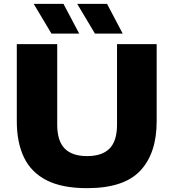

<svg xmlns="http://www.w3.org/2000/svg" viewBox="-20 -970 904 1000"><path d="M433.5 10Q303.5 10 223 -31Q142.5 -72 105 -149.8Q67.5 -227.5 67.5 -338.5V-740H278V-321Q278 -236 316.8 -196.5Q355.5 -157 433.5 -157Q512 -157 550.8 -196.5Q589.5 -236 589.5 -321V-740H796V-338.5Q796 -172 710.8 -81Q625.5 10 433.5 10ZM474.5 -795 382 -950H537.5L619 -795ZM248 -795 155.5 -950H310.5L392.5 -795Z"/></svg>

Font: Encode Sans Exp XBd
Style: Regular
Weight: 800
Width: 7
Designer: Multiple Designers
Foundry: Impallari Type
Version: Version 3.002; ttfautohint (v1.8.3) -l 8 -r 50 -G 200 -x 14 